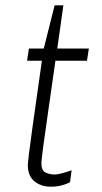

<svg xmlns="http://www.w3.org/2000/svg" viewBox="-20 -694 384 724"><path d="M173 10Q134 10 109.5 -10.5Q85 -31 85 -71Q85 -79 89 -112.5Q93 -146 100.5 -199.5Q108 -253 117.5 -320.5Q127 -388 138 -465H82L89 -511H145L186 -674H219L196 -511H315L308 -465H189Q175 -364 162.5 -279.5Q150 -195 143 -141.5Q136 -88 136 -79Q136 -51 151.5 -43.5Q167 -36 186 -36Q197 -36 217 -41.5Q237 -47 250 -52L244 -7Q235 -2 223 2Q211 6 198.5 8Q186 10 173 10Z"/></svg>

Font: Chivo Medium Thin
Style: Italic
Weight: 250
Italic angle: -8.05°
Version: Version 2.002